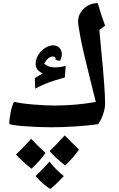

<svg xmlns="http://www.w3.org/2000/svg" viewBox="-20 -800 767 1237"><path d="M311 20Q225.1 20 132.6 12.7Q40 5.4 40 -2.9Q40 -34.7 48.8 -77.1Q57.6 -119.6 69.8 -144Q118.7 -132.8 196.3 -126.5Q273.9 -120.1 333 -120.1Q466.3 -120.1 597.2 -143.1L552.2 -324.7Q515.1 -470.2 499 -555.7Q482.9 -641.1 482.9 -659.7Q482.9 -709 520 -744.4Q557.1 -779.8 609.9 -779.8Q630.4 -705.6 657.2 -634.8L620.1 -606.9L630.9 -489.7Q657.2 -224.6 657.2 -132.8Q657.2 -101.1 643.8 -62.7Q630.4 -24.4 611.8 0Q554.7 8.8 468.3 14.4Q381.8 20 311 20ZM338.4 -414.1 338.9 -418.9Q338.9 -425.8 334.7 -430.9Q330.6 -436 322.3 -436Q289.6 -436 265.1 -389.6Q291.5 -365.7 334.5 -365.7Q363.3 -365.7 403.3 -375L397.5 -300.8Q322.3 -280.3 283.7 -264.9Q245.1 -249.5 207 -229L204.1 -295.9Q232.9 -315.9 255.4 -326.7Q230 -339.4 219.7 -353.8Q209.5 -368.2 209.5 -387.7Q209.5 -418 226.1 -445.6Q242.7 -473.1 269.8 -490.5Q296.9 -507.8 322.3 -507.8Q348.6 -507.8 363.5 -491.2Q378.4 -474.6 378.4 -449.7Q378.4 -438.5 374.3 -426.3Q370.1 -414.1 366.2 -407.7ZM272.9 185.1Q242.2 231.4 183.1 287.1Q119.6 236.8 83 195.3Q118.7 162.6 159.7 117.2L180.7 94.2Q215.3 132.3 272.9 185.1ZM488.8 163.1Q457 211.4 399.9 266.1Q335 215.3 299.8 173.3Q335 140.6 397 72.3Q422.4 99.6 488.8 163.1ZM391.1 334.5Q329.1 400.4 303.7 417.5Q252 383.8 209 334.5Q258.8 287.6 298.8 241.2Q315.9 264.2 342 290.5Q368.2 316.9 391.1 334.5Z"/></svg>

Font: Sahl Naskh
Style: Bold
Weight: 700
Designer: Pascal Zoghbi
Version: Version 1.001